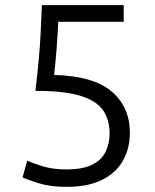

<svg xmlns="http://www.w3.org/2000/svg" viewBox="-20 -713 604 748"><path d="M239 15Q176 15 129.5 0.5Q83 -14 68 -22L86 -87Q100 -80 141.5 -66.5Q183 -53 238 -53Q303 -53 339.5 -71.5Q376 -90 391.5 -122Q407 -154 407 -193Q407 -245 382.5 -282Q358 -319 295.5 -339Q233 -359 118 -359Q126 -426 131 -481Q136 -536 138.5 -587.5Q141 -639 143 -693H462V-628H207Q206 -609 204.5 -581Q203 -553 200.5 -522.5Q198 -492 195.5 -465Q193 -438 191 -421Q344 -417 415 -356.5Q486 -296 486 -195Q486 -136 459.5 -88Q433 -40 378 -12.5Q323 15 239 15Z"/></svg>

Font: Ubuntu Sans
Style: Regular
Weight: 400
Designer: Dalton Maag Ltd
Foundry: Dalton Maag Ltd
Version: Version 1.006; ttfautohint (v1.8.4.7-5d5b)